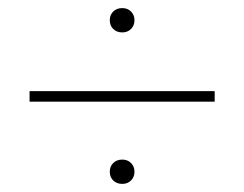

<svg xmlns="http://www.w3.org/2000/svg" viewBox="-20 -578 603 474"><path d="M282 -558Q295 -558 303.5 -549.5Q312 -541 312 -528Q312 -515 303.5 -506.5Q295 -498 282 -498Q268 -498 259.5 -506.5Q251 -515 251 -528Q251 -541 259.5 -549.5Q268 -558 282 -558ZM510 -353V-327H53V-353ZM282 -184Q295 -184 303.5 -175.5Q312 -167 312 -154Q312 -141 303.5 -132.5Q295 -124 282 -124Q268 -124 259.5 -132.5Q251 -141 251 -154Q251 -167 259.5 -175.5Q268 -184 282 -184Z"/></svg>

Font: Prodigy Sans ExtraLight
Style: Regular
Weight: 200
Designer: Wei Huang
Foundry: Wei Huang
Version: Version 1.003; ttfautohint (v1.8.3)